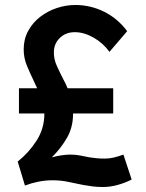

<svg xmlns="http://www.w3.org/2000/svg" viewBox="-20 -735 585 770"><path d="M56 -381H129Q126 -388 123 -394Q120 -400 117 -407Q102 -438 88.5 -470Q75 -502 75 -537Q75 -578 93 -611Q111 -644 140.5 -667Q170 -690 207 -702.5Q244 -715 282 -715Q343 -715 397.5 -688Q452 -661 490 -610L419 -527Q394 -562 355.5 -584Q317 -606 280 -606Q244 -606 220 -583Q196 -560 196 -524Q196 -497 208 -470.5Q220 -444 235 -415Q243 -401 251 -381H434V-280H273V-279Q273 -225 249 -183Q225 -141 188 -104Q211 -110 229 -112.5Q247 -115 262 -115Q283 -115 301 -111.5Q319 -108 339 -104Q352 -102 366.5 -100.5Q381 -99 400 -99Q418 -99 435.5 -103Q453 -107 475 -115L508 -15Q483 -2 452.5 6.5Q422 15 393 15Q370 15 351 12.5Q332 10 315 7Q283 1 254 -5.5Q225 -12 191 -12Q162 -12 134.5 -6.5Q107 -1 80 9L51 -87Q96 -123 127 -171.5Q158 -220 158 -280H56Z"/></svg>

Font: Rising Sun
Style: Bold
Weight: 700
Designer: Matt McInerney, Pablo Impallari, Rodrigo Fuenzalida (Raleway font), Stephen Hutchings (Greek), Cristiano Sobral (main ch
Foundry: The Rising Sun Project Authors
Version: Version 4.327; ttfautohint (v1.8.4.7-5d5b-dirty)